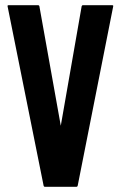

<svg xmlns="http://www.w3.org/2000/svg" viewBox="-20 -716 473 736"><path d="M152 0Q148 0 147 -5L9 -692Q8 -696 13 -696H126Q130 -696 131 -692L213 -234L293 -692Q294 -696 298 -696H410Q415 -696 414 -692L278 -5Q277 0 273 0Z"/></svg>

Font: Staatliches
Style: Regular
Weight: 400
Designer: Brian LaRossa & Erica Carras
Foundry: Type Brut Foundry
Version: Version 1.000; ttfautohint (v1.8.2) -l 8 -r 50 -G 200 -x 14 